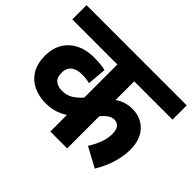

<svg xmlns="http://www.w3.org/2000/svg" viewBox="-136 -830 1039 1039"><g transform="rotate(45 383.5 -311.0)"><path d="M767 -513H474V-370Q517 -401 573 -401Q638 -401 679.5 -357.5Q721 -314 721 -236Q721 -189 705.5 -136Q690 -83 657 -28L544 -89Q564 -121 578 -156Q592 -191 592 -227Q592 -261 579 -276Q566 -291 545 -291Q525 -291 506.5 -277.5Q488 -264 474 -245V0H345V-127Q317 -109 287.5 -99.5Q258 -90 218 -90Q167 -90 125 -110Q83 -130 58.5 -170Q34 -210 34 -270Q34 -353 87 -402Q140 -451 228 -451Q253 -451 277.5 -449Q302 -447 317 -442L308 -333Q281 -340 247 -340Q207 -340 185 -321.5Q163 -303 163 -270Q163 -229 184.5 -214.5Q206 -200 233 -200Q269 -200 296 -217Q323 -234 345 -260V-513H0V-622H767Z"/></g></svg>

Font: Noto Sans Devanagari UI SemiCondensed
Style: Bold
Weight: 700
Width: 4
Designer: Jelle Bosma - Monotype Design Team
Foundry: Monotype Imaging Inc.
Version: Version 2.004; ttfautohint (v1.8.4.7-5d5b)